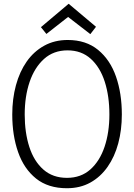

<svg xmlns="http://www.w3.org/2000/svg" viewBox="-20 -989 711 1018"><path d="M335 9Q235 9 171 -42.5Q107 -94 76 -182.5Q45 -271 45 -382Q45 -465 64.5 -537Q84 -609 121.5 -662.5Q159 -716 214 -746.5Q269 -777 339 -777Q436 -777 500 -724.5Q564 -672 595 -583Q626 -494 626 -382Q626 -300 607 -229Q588 -158 550.5 -104.5Q513 -51 459 -21Q405 9 335 9ZM335 -46Q409 -46 459 -90.5Q509 -135 534.5 -211Q560 -287 560 -382Q560 -479 535.5 -555.5Q511 -632 461.5 -677Q412 -722 338 -722Q264 -722 213.5 -676.5Q163 -631 137 -554.5Q111 -478 111 -382Q111 -286 135.5 -210Q160 -134 210 -90Q260 -46 335 -46ZM489 -847 459 -808 336 -903H346L226 -809L197 -845L344 -969Z"/></svg>

Font: Yaldevi Light
Style: Regular
Weight: 300
Designer: Sol Matas, Rajitha Manaperi, Kosala Senevirathne
Foundry: Mooniak
Version: Version 1.100